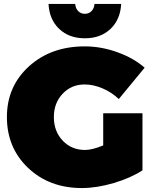

<svg xmlns="http://www.w3.org/2000/svg" viewBox="-20 -943 778 973"><path d="M226 -923H361Q363 -900 376.5 -886.5Q390 -873 410 -873Q430 -873 443.5 -886.5Q457 -900 459 -923H594Q590 -844 540 -796.5Q490 -749 410 -749Q330 -749 280 -796.5Q230 -844 226 -923ZM503 -206V-369H702V-80Q643 -41 556.5 -15.5Q470 10 395 10Q230 10 122.5 -92Q15 -194 15 -350Q15 -505 126.5 -606.5Q238 -708 410 -708Q492 -708 574.5 -678.5Q657 -649 713 -600L582 -441Q547 -475 500 -495Q453 -515 409 -515Q342 -515 297.5 -468Q253 -421 253 -350Q253 -277 298 -230Q343 -183 411 -183Q447 -183 503 -206Z"/></svg>

Font: MontserratBlack
Style: Regular
Weight: 900
Designer: Julieta Ulanovsky
Foundry: Julieta Ulanovsky
Version: Version 4.000